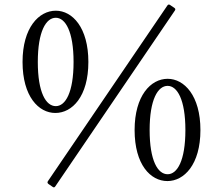

<svg xmlns="http://www.w3.org/2000/svg" viewBox="-20 -782 978 843"><path d="M746 -747 727 -760C723 -763 718 -763 715 -758L190 14C187 19 189 23 193 26L212 39C216 42 220 41 223 36L748 -736C751 -741 750 -744 746 -747ZM223 -286C297 -286 368 -358 368 -510C368 -661 298 -735 225 -735C151 -735 79 -661 79 -510C79 -358 150 -286 223 -286ZM225 -316C182 -316 146 -375 146 -510C146 -644 182 -704 225 -704C267 -704 303 -644 303 -510C303 -375 267 -316 225 -316ZM715 13C788 13 860 -59 860 -211C860 -362 789 -436 716 -436C642 -436 571 -362 571 -211C571 -59 641 13 715 13ZM716 -17C673 -17 637 -76 637 -211C637 -345 673 -405 716 -405C758 -405 794 -345 794 -211C794 -76 758 -17 716 -17Z"/></svg>

Font: Shippori Mincho OTF
Style: Regular
Weight: 400
Designer: FONTDASU
Foundry: FONTDASU / Google Inc. / but / Adobe
Version: Version 3.300;hotconv 1.0.109;makeotfexe 2.5.65596